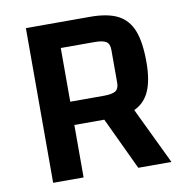

<svg xmlns="http://www.w3.org/2000/svg" viewBox="-73 -695 736 764"><g transform="rotate(-10 295.0 -312.5)"><path d="M425 0 325 -212H204V0H81V-625H340Q411 -625 452 -604Q493 -583 511.5 -536.5Q530 -490 530 -409Q530 -336 510.5 -292Q491 -248 449 -229L559 0ZM204 -306H339Q374 -306 387.5 -315Q401 -324 401 -348V-481Q401 -505 387.5 -514Q374 -523 339 -523H204Z"/></g></svg>

Font: Changa Medium
Style: Regular
Weight: 500
Designer: Eduardo Rodriguez Tunni
Foundry: Eduardo Rodriguez Tunni
Version: Version 2.002; ttfautohint (v1.5) -l 8 -r 50 -G 150 -x 14 -H